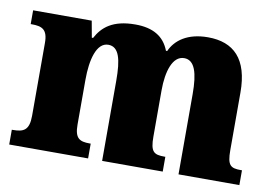

<svg xmlns="http://www.w3.org/2000/svg" viewBox="-64 -653 1082 755"><g transform="rotate(10 477.0 -275.5)"><path d="M13 0H328V-59H324C283 -59 264 -69 264 -124V-303C264 -383 282 -454 329 -454C372 -454 384 -405 384 -320V0H626V-59H622C580 -59 566 -68 566 -129V-314C566 -390 586 -454 632 -454C674 -454 689 -405 689 -320V0H932V-59H928C886 -59 873 -68 873 -129V-359C873 -493 813 -551 710 -551C628 -551 581 -515 561 -470H556C535 -525 490 -551 420 -551C329 -551 289 -515 265 -470H260L248 -536H14V-481H18C59 -481 82 -472 82 -418V-127C82 -68 59 -59 17 -59H13Z"/></g></svg>

Font: Noto Serif Tamil SemiCondensed Black
Style: Italic
Weight: 900
Width: 4
Italic angle: -12°
Designer: Indian Type Foundry, Tom Grace, and the Monotype Design Team
Foundry: Monotype Imaging Inc.
Version: Version 2.003